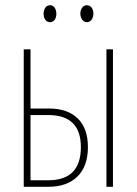

<svg xmlns="http://www.w3.org/2000/svg" viewBox="-20 -716 524 736"><path d="M71 0V-527H97V-300H168Q239 -300 278 -262Q317 -224 317 -152Q317 -79 277 -39.5Q237 0 166 0ZM388 0V-527H413V0ZM97 -25H165Q290 -25 290 -152Q290 -275 165 -275H97ZM147 -663Q147 -676 153.5 -686Q160 -696 172 -696Q183 -696 189.5 -686.5Q196 -677 196 -663Q196 -649 189.5 -640Q183 -631 172 -631Q160 -631 153.5 -640.5Q147 -650 147 -663ZM288 -664Q288 -677 295 -686.5Q302 -696 313 -696Q324 -696 331 -687Q338 -678 338 -664Q338 -650 331 -640.5Q324 -631 313 -631Q302 -631 295 -641Q288 -651 288 -664Z"/></svg>

Font: Noto Sans ExtraCondensed Thin
Style: Regular
Weight: 100
Width: 2
Designer: Monotype Design Team
Foundry: Monotype Imaging Inc.
Version: Version 2.013; ttfautohint (v1.8.4.7-5d5b)